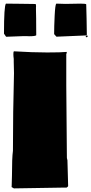

<svg xmlns="http://www.w3.org/2000/svg" viewBox="-20 -1021 503 1058"><path d="M45.9 -52.2Q45.9 -151.4 51.3 -189.9Q51.3 -402.3 57.1 -618.2Q55.7 -648.9 55.7 -680.2V-696.3Q53.7 -711.4 53.7 -723.1Q53.7 -734.9 56.2 -738.3Q160.6 -731.9 239.3 -731.9Q317.9 -731.9 347.2 -734.9Q348.1 -733.4 348.6 -726.6H345.2V-549.8L348.6 -152.3Q348.6 -147.9 350.1 -145V-144Q351.6 -141.1 351.6 -137.7L355.5 4.4Q353 9.8 346.7 12.7H330.1L56.6 17.1Q51.8 14.6 43.9 9.8L44.4 1.5ZM340.8 -999.5 423.8 -1001Q453.6 -1001 455.1 -997.1Q457.5 -922.9 458.5 -830.1Q457 -827.1 457 -825.2L453.6 -825.7L291 -818.8L278.3 -833Q278.3 -874.5 281.2 -934.8Q284.2 -995.1 290 -1001Q316.9 -999.5 340.8 -999.5ZM278.3 -832.5V-833ZM456.5 -824.7 463.4 -824.2Q463.4 -815.9 456.5 -815.9Q453.6 -815.9 451.7 -817.9ZM178.2 -965.8 179.2 -918V-902.8Q179.2 -849.6 179.7 -826.7Q174.8 -821.3 140.1 -821.3L129.9 -821.8H105L13.7 -818.4Q3.4 -833.5 2 -835.4Q2 -988.8 12.7 -1001Q30.3 -1000.5 87.2 -1000.2Q144 -1000 175.3 -999Q178.7 -998 178.7 -986.8L178.2 -981.4Z"/></svg>

Font: Bowlby One
Style: Regular
Weight: 400
Designer: vernon adams
Foundry: vernon adams
Version: Version 1.000